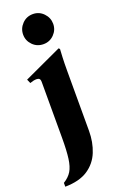

<svg xmlns="http://www.w3.org/2000/svg" viewBox="-177 -753 663 1039"><g transform="rotate(-20 155.0 -234.0)"><path d="M229 -481 235 -475Q234 -460 232.5 -428.5Q231 -397 231 -349V-5Q231 60 209 114.5Q187 169 138 201.5Q89 234 7 235V213Q38 194 53.5 168.5Q69 143 75 98.5Q81 54 81 -20V-340Q81 -355 75.5 -360Q70 -365 59 -365Q51 -365 41.5 -363Q32 -361 21 -357L11 -380ZM161 -530Q124 -530 99 -555.5Q74 -581 74 -616Q74 -651 99 -677Q124 -703 161 -703Q197 -703 222 -677Q247 -651 247 -616Q247 -581 222 -555.5Q197 -530 161 -530Z"/></g></svg>

Font: Bona Nova SC
Style: Bold
Weight: 700
Designer: Mateusz Machalski
Foundry: Capitalics
Version: Version 4.001; ttfautohint (v1.8.4.7-5d5b)